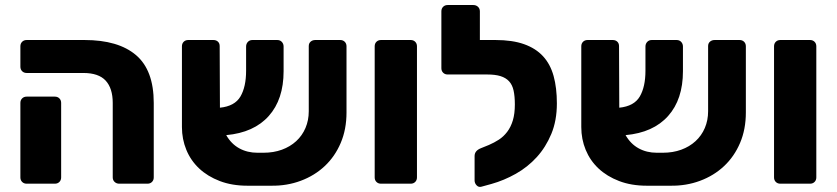

<svg xmlns="http://www.w3.org/2000/svg" viewBox="-20 -730 3325 763"><path d="M454 0Q443 0 435.5 -7Q428 -14 428 -25V-321Q428 -379 400 -409.5Q372 -440 311 -440H86Q75 -440 68 -447Q61 -454 61 -465V-546Q61 -557 68 -564Q75 -571 86 -571H316Q450 -571 520.5 -511Q591 -451 591 -321V-25Q591 -14 584 -7Q577 0 566 0ZM86 0Q75 0 68 -7Q61 -14 61 -25V-321Q61 -332 68 -339Q75 -346 86 -346H198Q209 -346 216 -339Q223 -332 223 -321V-25Q223 -14 216 -7Q209 0 198 0Z M1027 -123Q1067 -123 1100 -135Q1133 -147 1157 -169Q1181 -191 1194 -221.5Q1207 -252 1207 -288V-547Q1207 -558 1214.5 -564.5Q1222 -571 1233 -571H1332Q1343 -571 1350 -564Q1357 -557 1357 -546V-283Q1357 -216 1334 -162Q1311 -108 1270.5 -70Q1230 -32 1175 -11.5Q1120 9 1057 8H963Q902 8 853.5 -10.5Q805 -29 771.5 -60.5Q738 -92 720.5 -134.5Q703 -177 703 -225V-546Q703 -557 710 -564Q717 -571 728 -571H828Q839 -571 846 -564.5Q853 -558 853 -547L854 -302Q913 -308 935.5 -346.5Q958 -385 958 -449V-545Q958 -556 965 -563.5Q972 -571 983 -571H1082Q1093 -571 1100 -563.5Q1107 -556 1107 -545V-447Q1107 -335 1048 -269Q989 -203 879 -193Q899 -158 931 -140.5Q963 -123 1003 -123Z M1494 0Q1483 0 1476 -7Q1469 -14 1469 -25V-546Q1469 -557 1476 -564Q1483 -571 1494 -571H1612Q1623 -571 1630 -564Q1637 -557 1637 -546V-25Q1637 -14 1630 -7Q1623 0 1612 0Z M1893 12Q1882 15 1874 6.5Q1866 -2 1866 -13V-110Q1866 -131 1891 -141L1923 -154Q1944 -163 1962.5 -175Q1981 -187 1995.5 -206Q2010 -225 2018 -251.5Q2026 -278 2026 -315Q2026 -347 2021 -370Q2016 -393 2003 -407Q1990 -421 1969 -427.5Q1948 -434 1916 -434H1893H1891H1759Q1748 -434 1741 -441Q1734 -448 1734 -459V-685Q1734 -696 1741 -703Q1748 -710 1759 -710H1861Q1872 -710 1879.5 -703Q1887 -696 1887 -685V-571H1949Q2016 -571 2062.5 -554.5Q2109 -538 2138 -506.5Q2167 -475 2180 -428Q2193 -381 2193 -319Q2193 -251 2171 -198Q2149 -145 2113 -105.5Q2077 -66 2030 -39.5Q1983 -13 1933 1Z M2614 -123Q2654 -123 2687 -135Q2720 -147 2744 -169Q2768 -191 2781 -221.5Q2794 -252 2794 -288V-547Q2794 -558 2801.5 -564.5Q2809 -571 2820 -571H2919Q2930 -571 2937 -564Q2944 -557 2944 -546V-283Q2944 -216 2921 -162Q2898 -108 2857.5 -70Q2817 -32 2762 -11.5Q2707 9 2644 8H2550Q2489 8 2440.5 -10.5Q2392 -29 2358.5 -60.5Q2325 -92 2307.5 -134.5Q2290 -177 2290 -225V-546Q2290 -557 2297 -564Q2304 -571 2315 -571H2415Q2426 -571 2433 -564.5Q2440 -558 2440 -547L2441 -302Q2500 -308 2522.5 -346.5Q2545 -385 2545 -449V-545Q2545 -556 2552 -563.5Q2559 -571 2570 -571H2669Q2680 -571 2687 -563.5Q2694 -556 2694 -545V-447Q2694 -335 2635 -269Q2576 -203 2466 -193Q2486 -158 2518 -140.5Q2550 -123 2590 -123Z M3081 0Q3070 0 3063 -7Q3056 -14 3056 -25V-546Q3056 -557 3063 -564Q3070 -571 3081 -571H3199Q3210 -571 3217 -564Q3224 -557 3224 -546V-25Q3224 -14 3217 -7Q3210 0 3199 0Z"/></svg>

Font: Fz Rubik
Style: Bold
Weight: 700
Designer: Hubert and Fischer
Foundry: Hubert and Fischer
Version: Vit hóa bi FontZin.com